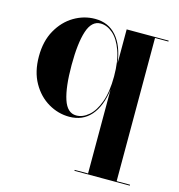

<svg xmlns="http://www.w3.org/2000/svg" viewBox="-107 -564 845 908"><g transform="rotate(15 315.5 -110.0)"><path d="M610 245.5V250H339V245.5H404.5V-164.5Q393.5 -81.5 353.8 -36Q314 9.5 248.5 9.5Q194 9.5 145.5 -19Q97 -47.5 66.8 -101Q36.5 -154.5 36.5 -229.5Q36.5 -304.5 66.8 -358.2Q97 -412 145.5 -440.8Q194 -469.5 248.5 -469.5Q313.5 -469.5 353.5 -423.8Q393.5 -378 404.5 -294.5V-460H610V-455.5H544.5V245.5ZM404.5 -229.5Q404.5 -305 386.2 -355.2Q368 -405.5 339.2 -430.2Q310.5 -455 279 -455Q235 -455 215.8 -396.2Q196.5 -337.5 196.5 -229.5Q196.5 -121.5 215.8 -63.2Q235 -5 279 -5Q310.5 -5 339.2 -29.5Q368 -54 386.2 -104Q404.5 -154 404.5 -229.5Z"/></g></svg>

Font: Bodoni* 36pt
Style: Bold
Weight: 700
Version: Version 2.3